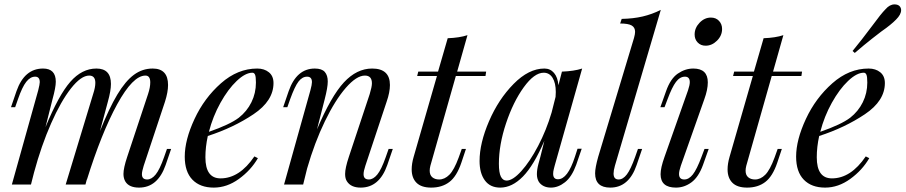

<svg xmlns="http://www.w3.org/2000/svg" viewBox="-20 -840 4122 874"><path d="M759 -162 734 -89Q698 14 613 14Q568 14 551 -13Q542 -28 542 -48Q542 -75 559 -126L654 -412Q664 -442 664 -465Q664 -496 642 -496Q585 -496 513.5 -365.5Q442 -235 375 -20L376 -26L369 0H279L404 -412Q414 -442 414 -463Q414 -496 386 -496Q349 -496 303 -437.5Q257 -379 212.5 -278Q168 -177 135 -55L121 0H34L154 -429Q161 -457 161 -466Q161 -491 140 -491Q118 -491 99.5 -467.5Q81 -444 62 -389L49 -352H30L55 -425Q91 -528 176 -528Q234 -528 234 -468Q234 -442 219 -388L187 -261Q247 -407 300 -467.5Q353 -528 419 -528Q485 -528 485 -458Q485 -427 471 -377L435 -243Q477 -348 514 -409.5Q551 -471 589.5 -499.5Q628 -528 675 -528Q745 -528 745 -453Q745 -421 731 -377L634 -85Q626 -59 626 -47Q626 -23 650 -23Q670 -23 688.5 -45.5Q707 -68 727 -125L740 -162Z M926 -221Q915 -171 915 -124Q915 -28 984 -28Q1070 -28 1138 -128L1154 -120Q1122 -65 1067.5 -25.5Q1013 14 953 14Q891 14 856 -22Q821 -58 821 -127Q821 -203 865.5 -298.5Q910 -394 986 -461Q1062 -528 1151 -528Q1183 -528 1204 -511Q1225 -494 1225 -462Q1225 -381 1134 -320Q1043 -259 926 -221ZM931 -240Q1026 -273 1067 -304Q1104 -333 1124.5 -374.5Q1145 -416 1145 -464Q1145 -491 1141 -500Q1137 -509 1129 -509Q1097 -509 1057.5 -471.5Q1018 -434 983.5 -372Q949 -310 931 -240Z M1768 -162 1743 -89Q1707 14 1622 14Q1577 14 1559 -15Q1551 -27 1551 -48Q1551 -75 1568 -126L1663 -412Q1673 -445 1673 -461Q1673 -496 1641 -496Q1603 -496 1554.5 -440.5Q1506 -385 1459 -288Q1412 -191 1378 -73L1360 0H1273L1393 -429Q1400 -455 1400 -466Q1400 -491 1378 -491Q1356 -491 1339 -469Q1322 -447 1301 -389L1288 -352H1269L1294 -425Q1330 -528 1413 -528Q1445 -528 1458.5 -512.5Q1472 -497 1472 -469Q1472 -442 1458 -388L1423 -251Q1487 -402 1545.5 -465Q1604 -528 1674 -528Q1755 -528 1755 -453Q1755 -420 1740 -377L1643 -85Q1635 -61 1635 -47Q1635 -23 1659 -23Q1679 -23 1697.5 -45.5Q1716 -68 1736 -125L1749 -162Z M1939 -85Q1936 -73 1936 -63Q1936 -43 1948 -33Q1960 -23 1979 -23Q2004 -23 2025.5 -44.5Q2047 -66 2068 -123L2082 -162H2101L2080 -99Q2059 -37 2025.5 -11.5Q1992 14 1943 14Q1898 14 1876 -8Q1854 -30 1854 -69Q1854 -95 1863 -126L1969 -494H1879L1884 -514H1974L2018 -666Q2072 -668 2108 -680L2061 -514H2193L2190 -494H2055Z M2609 -163H2628L2603 -90Q2583 -35 2552 -10.5Q2521 14 2488 14Q2469 14 2455 7Q2441 0 2433 -12Q2424 -27 2424 -47Q2424 -68 2431 -94Q2438 -120 2440 -127L2458 -199Q2410 -87 2360.5 -36.5Q2311 14 2257 14Q2211 14 2187 -19Q2163 -52 2163 -107Q2163 -188 2206 -288Q2249 -388 2318 -458Q2387 -528 2458 -528Q2485 -528 2502 -508Q2519 -488 2522 -452L2538 -514Q2593 -516 2630 -528L2505 -86Q2504 -82 2501 -70.5Q2498 -59 2498 -49Q2498 -24 2520 -24Q2564 -24 2597 -126ZM2491 -328 2509 -399Q2510 -407 2510 -421Q2510 -462 2495.5 -485.5Q2481 -509 2455 -509Q2412 -509 2364 -442.5Q2316 -376 2283.5 -278.5Q2251 -181 2251 -95Q2251 -54 2260 -36Q2269 -18 2286 -18Q2314 -18 2353 -61Q2392 -104 2429.5 -175.5Q2467 -247 2491 -328Z M2773 -50Q2773 -23 2796 -23Q2816 -23 2833.5 -46Q2851 -69 2871 -125L2884 -162H2903L2878 -89Q2843 14 2758 14Q2689 14 2689 -51Q2689 -76 2703 -126L2866 -667Q2871 -685 2871 -695Q2871 -715 2855.5 -724Q2840 -733 2803 -733L2810 -754Q2863 -755 2905.5 -765Q2948 -775 2988 -795L2779 -85Q2773 -64 2773 -50Z M3216 -760Q3239 -760 3253 -745Q3267 -730 3267 -708Q3267 -678 3244 -655Q3221 -632 3192 -632Q3170 -632 3156 -646.5Q3142 -661 3142 -683Q3142 -713 3164.5 -736.5Q3187 -760 3216 -760ZM3120 -466Q3120 -491 3098 -491Q3075 -491 3057 -467Q3039 -443 3019 -389L3005 -352H2986L3012 -425Q3032 -482 3065.5 -505Q3099 -528 3136 -528Q3202 -528 3202 -465Q3202 -432 3186 -388L3079 -85Q3071 -61 3071 -48Q3071 -23 3095 -23Q3116 -23 3134 -46Q3152 -69 3173 -125L3187 -162H3206L3180 -89Q3160 -34 3127.5 -10Q3095 14 3057 14Q2987 14 2987 -47Q2987 -76 3005 -126L3112 -429Q3120 -453 3120 -466Z M3377 -85Q3374 -73 3374 -63Q3374 -43 3386 -33Q3398 -23 3417 -23Q3442 -23 3463.5 -44.5Q3485 -66 3506 -123L3520 -162H3539L3518 -99Q3497 -37 3463.5 -11.5Q3430 14 3381 14Q3336 14 3314 -8Q3292 -30 3292 -69Q3292 -95 3301 -126L3407 -494H3317L3322 -514H3412L3456 -666Q3510 -668 3546 -680L3499 -514H3631L3628 -494H3493Z M3709 -221Q3698 -171 3698 -124Q3698 -28 3767 -28Q3853 -28 3921 -128L3937 -120Q3905 -65 3850.5 -25.5Q3796 14 3736 14Q3674 14 3639 -22Q3604 -58 3604 -127Q3604 -203 3648.5 -298.5Q3693 -394 3769 -461Q3845 -528 3934 -528Q3966 -528 3987 -511Q4008 -494 4008 -462Q4008 -381 3917 -320Q3826 -259 3709 -221ZM3714 -240Q3809 -273 3850 -304Q3887 -333 3907.5 -374.5Q3928 -416 3928 -464Q3928 -491 3924 -500Q3920 -509 3912 -509Q3880 -509 3840.5 -471.5Q3801 -434 3766.5 -372Q3732 -310 3714 -240ZM3953 -726Q3991 -778 4011 -798Q4030 -820 4052 -820Q4066 -820 4074 -813Q4082 -805 4082 -794Q4082 -774 4059 -751Q4037 -728 3991 -696Q3984 -691 3949 -663.5Q3914 -636 3871 -599L3861 -608Q3900 -655 3953 -726Z"/></svg>

Font: Playfair Display
Style: Italic
Weight: 400
Italic angle: -14°
Designer: Claus Eggers Sørensen
Foundry: Claus Eggers Sørensen
Version: Version 1.200; ttfautohint (v1.6)